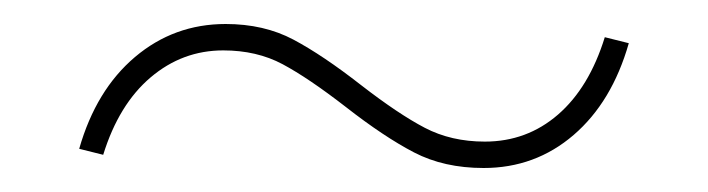

<svg xmlns="http://www.w3.org/2000/svg" viewBox="-20 -309 590 160"><path d="M268 -220Q237 -244 215.5 -255.5Q194 -267 166 -267Q132 -267 105.5 -244.5Q79 -222 66 -180L46 -185Q60 -234 92.5 -261.5Q125 -289 168 -289Q200 -289 224.5 -276Q249 -263 281 -238Q312 -214 334 -202.5Q356 -191 384 -191Q419 -191 445 -213.5Q471 -236 484 -278L504 -273Q490 -224 458 -196.5Q426 -169 383 -169Q350 -169 325 -182Q300 -195 268 -220Z"/></svg>

Font: Ysabeau Infant Extralight
Style: Regular
Weight: 200
Designer: Christian Thalmann (Catharsis Fonts)
Version: Version 0.003